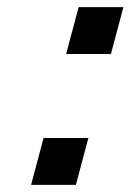

<svg xmlns="http://www.w3.org/2000/svg" viewBox="-20 -520 367 540"><path d="M327.1 -500 292 -368.2H166L201.2 -500ZM228.5 -131.8 193.4 0H67.4L102.5 -131.8Z"/></svg>

Font: FreeUniversal
Style: BoldItalic
Weight: 700
Italic angle: -11°
Version: Version 1.001 March 22, 2017